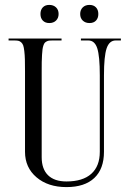

<svg xmlns="http://www.w3.org/2000/svg" viewBox="-20 -756 527 783"><path d="M15 0ZM181 -736Q197.8 -736 208.4 -726Q219 -716 219 -699Q219 -682.5 208.6 -672.2Q198.2 -662 181 -662Q164.5 -662 154.8 -671.9Q145 -681.8 145 -699Q145 -715.8 154.5 -725.9Q164 -736 181 -736ZM345 -736Q361.5 -736 371.2 -726.1Q381 -716.2 381 -699Q381 -682.2 371.5 -672.1Q362 -662 345 -662Q328.2 -662 317.6 -672Q307 -682 307 -699Q307 -715.5 317.4 -725.8Q327.8 -736 345 -736ZM82 -137V-464Q82 -494.8 81.5 -513.5Q81 -532.2 79.1 -547.9Q77.2 -563.5 74.6 -570.9Q72 -578.2 66.4 -583.4Q60.8 -588.5 54.2 -589.8Q47.8 -591 37 -591H15V-599H231V-591H194Q186 -591 180.6 -590.4Q175.2 -589.8 170.2 -587.1Q165.2 -584.5 162.4 -581.2Q159.5 -578 157 -570.5Q154.5 -563 153.4 -554.8Q152.2 -546.5 151.4 -532.1Q150.5 -517.8 150.2 -502.5Q150 -487.2 150 -464V-115Q150 -66.8 175.9 -41.4Q201.8 -16 251 -16Q317.5 -16 352.2 -47.1Q387 -78.2 387 -137V-449Q387 -527.2 376.6 -559.1Q366.2 -591 340 -591H310V-599H473V-591H452Q425.8 -591 414.9 -559Q404 -527 404 -449V-137Q404 -67.2 364.6 -30.1Q325.2 7 251 7Q175.8 7 128.9 -32.9Q82 -72.8 82 -137Z"/></svg>

Font: FogtwoNo5
Style: Regular
Weight: 400
Designer: gluk (gluksza@wp.pl)
Foundry: gluk (gluksza@wp.pl)
Version: Version 0.87